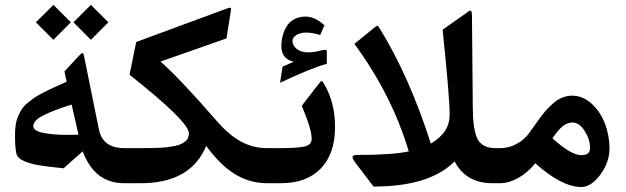

<svg xmlns="http://www.w3.org/2000/svg" viewBox="-20 -750 2561 786"><path d="M280.8 -658.7 352.1 -586.9 423.8 -658.7 352.1 -730ZM127 -658.7 198.7 -586.9 270 -658.7 198.7 -730ZM255.4 -197.8C216.8 -197.8 183.6 -200.7 156.7 -206.1C129.9 -211.4 116.2 -220.7 116.2 -233.9C116.2 -249.5 130.9 -264.6 159.7 -278.8C188.5 -293 226.1 -307.6 273.4 -321.8L301.3 -198.7C281.2 -198.2 265.6 -197.8 255.4 -197.8ZM498.5 0C506.8 0 510.7 -20 510.7 -60.5V-96.2C510.7 -127.9 506.8 -143.6 498.5 -143.6H488.8C429.7 -143.6 395 -169.4 384.8 -220.7L327.6 -502.9C324.2 -521 321.8 -530.8 320.3 -531.7C318.8 -532.2 317.9 -532.7 317.4 -532.7C314.5 -532.7 309.1 -528.3 301.8 -520C299.8 -517.6 298.3 -516.1 296.9 -514.6L243.7 -457.5L252.9 -415.5C230 -405.3 212.4 -397.5 199.7 -391.6C186.5 -385.7 171.9 -378.4 155.8 -370.1C139.6 -361.8 127 -354.5 118.7 -348.6C109.9 -342.3 100.6 -335 90.3 -326.7C70.3 -309.1 63 -293.9 53.7 -272.5C43.9 -250.5 41.5 -226.1 41.5 -194.8C41.5 -167.5 42.5 -144.5 46.9 -122.1C48.3 -115.7 51.3 -109.9 56.6 -104.5C66.4 -93.8 89.4 -85.9 106.9 -80.6C115.7 -77.6 128.4 -75.2 144.5 -72.8C160.6 -70.3 173.3 -68.8 183.1 -67.4C192.9 -65.9 207.5 -64.5 226.6 -62.5C232.9 -62 237.3 -61.5 240.2 -61L318.4 -130.4C351.6 -43.9 406.2 0 488.8 0Z M907.2 -592.8 924.3 -701.2C927.7 -716.8 926.3 -721.7 912.1 -716.3L537.6 -578.1L510.3 -443.8C672.4 -315.9 753.4 -235.8 753.4 -204.1C753.4 -189.9 748.5 -178.2 737.3 -170.4C726.1 -162.1 715.3 -156.2 694.8 -152.3C674.3 -148.4 658.7 -146 631.3 -145C604 -144 586.4 -143.6 555.2 -143.6H493.7C475.6 -143.6 466.8 -124.5 466.8 -86.4V-70.3C466.8 -23.4 475.6 0 493.7 0H556.6C692.9 0 781.7 -50.8 824.2 -152.8C899.9 -49.3 976.6 0 1074.2 0H1080.6C1088.9 0 1092.8 -20 1092.8 -60.5V-96.2C1092.8 -127.9 1088.9 -143.6 1080.6 -143.6H1074.2C996.1 -143.6 933.6 -178.7 867.7 -254.4C766.6 -370.6 689.9 -451.7 637.2 -498Z M1126.5 -411.1C1210 -450.7 1273.4 -476.6 1317.9 -488.8V-540C1317.9 -544.4 1315.4 -545.9 1309.1 -545.9C1303.7 -545.9 1296.9 -544.4 1291 -542.5C1273.9 -538.1 1257.3 -535.6 1240.2 -535.6C1201.2 -535.6 1177.2 -559.1 1177.2 -582C1177.2 -601.1 1201.7 -616.7 1232.9 -616.7C1249.5 -616.7 1269 -613.3 1291 -606.9L1308.1 -646.5C1282.2 -670.4 1256.3 -682.1 1230.5 -682.1C1198.7 -682.1 1173.3 -668.5 1159.7 -650.9C1137.7 -622.6 1131.8 -585.9 1131.8 -561.5C1131.8 -530.8 1144.5 -510.7 1170.4 -501L1182.1 -497.1L1136.7 -477.1ZM1351.6 -230C1351.6 -295.9 1337.4 -353.5 1308.6 -402.8C1302.2 -414.1 1300.8 -417.5 1296.9 -417.5C1293.9 -417.5 1294.9 -419.9 1281.7 -402.8L1215.3 -316.9C1242.2 -253.4 1255.9 -208.5 1255.9 -182.1C1255.9 -165.5 1246.1 -154.8 1227.1 -150.4C1207.5 -146 1175.8 -143.6 1131.3 -143.6H1075.7C1057.6 -143.6 1048.8 -124.5 1048.8 -86.4V-70.3C1048.8 -23.4 1057.6 0 1075.7 0H1129.4C1200.2 0 1254.9 -20 1293.5 -60.5C1332 -100.6 1351.6 -157.2 1351.6 -230Z M1743.7 -162.1C1685.5 -344.2 1616.2 -500.5 1535.6 -631.8C1530.3 -640.1 1526.9 -644.5 1525.4 -645C1523.9 -645.5 1519.5 -642.1 1511.2 -635.7L1430.7 -570.3C1532.7 -432.1 1606.9 -285.2 1653.3 -130.4C1610.4 -120.6 1540 -115.7 1442.4 -115.7C1413.6 -115.7 1422.4 -101.1 1435.1 -83.5L1509.3 13.7C1662.1 13.7 1772.9 -20.5 1841.3 -89.4C1871.6 -29.8 1923.3 0 1996.1 0H2021.5C2029.8 0 2033.7 -20 2033.7 -60.5V-96.2C2033.7 -127.9 2029.8 -143.6 2021.5 -143.6H2006.3C1975.6 -143.6 1954.1 -154.3 1940.9 -171.4C1934.6 -179.7 1929.2 -191.4 1925.8 -206.5C1918 -235.8 1916 -265.1 1915.5 -312L1912.1 -683.1C1911.6 -712.9 1907.7 -711.9 1883.8 -692.9L1792 -628.4C1811 -443.8 1820.8 -328.1 1820.8 -281.7C1820.8 -231.4 1796.9 -193.8 1743.7 -162.1Z M2027.3 0C2074.2 0 2128.4 -28.8 2171.4 -81.5C2244.1 -16.6 2307.1 15.6 2359.4 15.6C2386.7 15.6 2413.1 -1.5 2438 -35.6C2462.9 -69.3 2475.1 -105 2475.1 -142.6C2475.1 -177.2 2468.8 -211.4 2456.5 -244.1C2443.8 -276.9 2425.3 -304.2 2401.4 -326.2C2377.4 -347.7 2350.6 -358.4 2321.3 -358.4C2312 -358.4 2302.7 -356.9 2293.5 -354.5C2274.9 -348.6 2261.2 -342.3 2243.7 -326.2C2234.4 -317.9 2227.1 -310.5 2220.7 -304.2C2214.4 -297.9 2206.5 -288.1 2197.3 -275.9C2187.5 -263.2 2179.7 -252.9 2174.3 -244.6C2168.5 -236.3 2160.2 -224.6 2148.9 -209C2119.1 -166 2071.8 -143.6 2029.3 -143.6H2016.6C1998.5 -143.6 1989.7 -124.5 1989.7 -86.4V-70.3C1989.7 -23.4 1998.5 0 2016.6 0ZM2359.9 -114.7C2332 -114.7 2292.5 -137.7 2241.7 -183.6C2253.4 -201.2 2259.8 -210 2274.9 -225.6C2290 -240.7 2306.6 -248.5 2324.2 -248.5C2342.3 -248.5 2358.9 -236.8 2373.5 -213.9C2388.2 -190.9 2395.5 -167.5 2395.5 -144.5C2395.5 -124.5 2383.8 -114.7 2359.9 -114.7Z"/></svg>

Font: Sahel SemiBold
Style: Bold
Weight: 600
Foundry: Saber Rastikerdar (saber.rastikerdar@gmail.com)
Version: Version 3.4.0